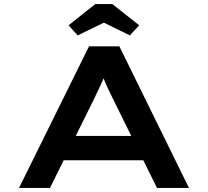

<svg xmlns="http://www.w3.org/2000/svg" viewBox="-20 -929 1028 949"><path d="M74 0 420 -700H570L914 0H756L540 -437Q530 -458 520.5 -477Q511 -496 503 -514.5Q495 -533 488 -552Q481 -571 474 -592H510Q503 -571 495.5 -551Q488 -531 479 -512Q470 -493 461 -474Q452 -455 442 -434L227 0ZM231 -137 283 -257H701L722 -137ZM364 -754 319 -804 451 -909H535L668 -804L622 -754L479 -824H508Z"/></svg>

Font: Lexend Zetta SemiBold
Style: Regular
Weight: 600
Designer: Bonnie Shaver-Troup, Thomas Jockin
Foundry: Lexend
Version: Version 1.007